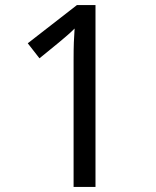

<svg xmlns="http://www.w3.org/2000/svg" viewBox="-20 -734 612 754"><path d="M355 0H269V-499Q269 -542 270 -568Q271 -594 273 -622Q257 -606 244 -595Q231 -584 211 -567L135 -505L89 -564L282 -714H355Z"/></svg>

Font: Noto Sans Linear A
Style: Regular
Weight: 400
Designer: Monotype Design Team
Foundry: Monotype Imaging Inc.
Version: Version 2.002; ttfautohint (v1.8.4.7-5d5b)